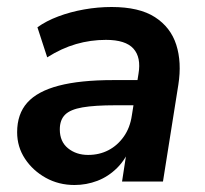

<svg xmlns="http://www.w3.org/2000/svg" viewBox="-20 -519 587 549"><path d="M193 10Q148 10 111 -10.5Q74 -31 51.5 -65Q29 -99 29 -141Q29 -193 58 -225.5Q87 -258 148 -274Q209 -290 304 -290H384L373 -218H310Q251 -218 216 -212Q181 -206 166 -191Q151 -176 151 -149Q151 -114 174.5 -95Q198 -76 232 -76Q264 -76 290 -89.5Q316 -103 334 -128.5Q352 -154 357 -189L376 -308Q384 -355 361.5 -380Q339 -405 283 -405Q239 -405 197.5 -393Q156 -381 115 -355L87 -441Q112 -459 146.5 -472Q181 -485 220.5 -492Q260 -499 299 -499Q378 -499 423 -470Q468 -441 484 -391Q500 -341 490 -277L446 0H329L345 -104H355Q341 -65 315.5 -39.5Q290 -14 258.5 -2Q227 10 193 10Z"/></svg>

Font: Nunito Sans 12pt
Style: Bold Italic
Weight: 700
Italic angle: -9°
Designer: Vernon Adams
Foundry: Vernon Adams
Version: Version 3.101;gftools[0.9.27]